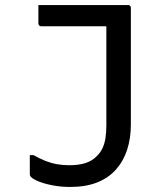

<svg xmlns="http://www.w3.org/2000/svg" viewBox="-20 -720 640 760"><path d="M254 -66Q291 -66 318 -74.5Q345 -83 363 -102Q377 -115 385.5 -133Q394 -151 397.5 -173.5Q401 -196 401 -224V-616H143Q140 -616 137.5 -617.5Q135 -619 133.5 -621.5Q132 -624 132 -627V-700H487Q491 -700 493 -698.5Q495 -697 496.5 -695Q498 -693 498 -689V-227Q498 -173 483.5 -128Q469 -83 439.5 -49.5Q410 -16 365 2Q320 20 258 20Q222 20 190 14Q158 8 135 -1Q112 -10 102 -20Q101 -22 100 -23Q99 -24 98.5 -26.5Q98 -29 98 -32V-106H113Q137 -92 160 -83Q183 -74 206 -70Q229 -66 254 -66Z"/></svg>

Font: Code D OnePiece
Style: Regular
Weight: 400
Version: Version 1.085; ttfautohint (v1.8.4.7-5d5b);Nerd Fonts 3.0.2